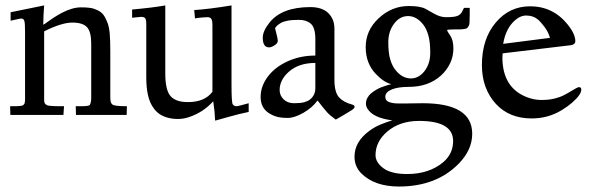

<svg xmlns="http://www.w3.org/2000/svg" viewBox="-20 -422 2178 705"><path d="M142.1 -306.9V-55.7Q142.1 -43.2 147.5 -39.1Q152.8 -34.9 156.5 -34.4Q160.2 -33.9 167.2 -33.2Q176.3 -32 201.9 -32H215.1L212.9 0H18.1L17.1 -32Q29.5 -32 38.6 -32Q47.6 -32 53.1 -32.8Q58.6 -33.7 61.2 -34.2Q63.7 -34.7 66.3 -37.1Q68.8 -39.6 69.7 -41Q70.6 -42.5 71.3 -47.2Q72 -52 72 -55.2V-304Q72 -335.9 69.5 -345Q66.9 -354 56.9 -354Q54.2 -354 19 -345.9V-377L142.1 -402.1Q138.9 -363.3 138.9 -331.1Q142.3 -332.5 152.7 -340.2Q163.1 -347.9 176.4 -356.7Q189.7 -365.5 206.5 -374.5Q245.6 -395 277.6 -395Q309.6 -395 324.8 -389.9Q340.1 -384.8 350 -377.3Q359.9 -369.9 366.8 -356.1Q373.8 -342.3 377.3 -330.9Q380.9 -319.6 382.8 -300Q385 -275.4 385 -233.9V-62Q385 -40.8 396.1 -36.4Q407.2 -32 446 -32L445.1 0H259L258.1 -32H281Q307.1 -32 310.1 -37.4Q314.9 -46.4 314.9 -62V-262.9Q314.9 -304.7 299.7 -321.9Q284.4 -339.1 245.5 -339.1Q206.5 -339.1 142.1 -306.9Z M498 -360.1 465.1 -356.9V-387Q542.2 -394 586.9 -402.1V-152.1Q586.9 -88.1 608.2 -66.9Q627.9 -47.1 669.9 -47.1Q731.7 -47.1 760 -85V-329.1Q760 -347.9 755.5 -353.4Q751 -358.9 742.3 -358.9Q733.6 -358.9 722.9 -357.9Q697.5 -355.5 696 -354L693.1 -385Q748.8 -388.7 830.1 -402.1V-111.1Q830.1 -44.7 834.7 -38.8Q840.1 -32 847.7 -32Q855.2 -32 893.1 -43V-11Q857.4 -3.7 819.2 7.2Q781 18.1 770 21Q768.6 -14.6 762.9 -50Q726.1 -9.5 674.6 7.8Q654.1 14.9 634 14.9Q614 14.9 596.9 10.4Q579.8 5.9 567.7 -2Q555.7 -9.8 546.6 -21.4Q537.6 -33 532 -45.8Q526.4 -58.6 522.9 -74.7Q517.1 -102.1 517.1 -137.9V-335Q517.1 -350.1 512.9 -355.1Q508.8 -360.1 498 -360.1Z M968 -248Q944.8 -248 944.8 -283.9Q944.8 -307.1 968.3 -337.4Q1013.4 -396 1119.9 -396Q1180.4 -396 1200.9 -352.1Q1208 -336.7 1208 -315.9V-128.9Q1208 -83.5 1224.9 -64.5Q1240.7 -46.9 1272.9 -38.1Q1282 -35.6 1282 -29.8Q1282 -23.9 1269.3 -16.1Q1215.6 16.4 1212.9 17.1Q1190.7 1.5 1180.4 -10.5Q1167.7 -24.9 1146 -53Q1126 -25.9 1093.4 -7.4Q1060.8 11 1036.5 11Q1012.2 11 996.6 6.6Q981 2.2 967.3 -6.6Q937 -26.1 937 -65.8Q937 -105.5 963.4 -140.6Q989.7 -175.8 1036.3 -196.9Q1082.8 -218 1137.9 -218V-278.1Q1137.9 -321 1120.8 -335.4Q1104.7 -349.1 1078 -349.1Q1051.3 -349.1 1035.6 -345.9Q1020 -342.8 1012 -338.1Q994.9 -328.4 990 -318.1Q991.5 -311.5 994.1 -301.8Q1000 -280.8 1000 -272Q1000 -263.2 988.2 -255.6Q976.3 -248 968 -248ZM1006.8 -91.3Q1006.8 -71.5 1021.4 -57.3Q1035.9 -43 1059.8 -43Q1083.7 -43 1096.8 -46.6Q1109.9 -50.3 1117.4 -55.9Q1125 -61.5 1129.9 -69.3Q1137.9 -81.8 1137.9 -97.9V-190.9Q1077.4 -190.9 1041 -158.9Q1006.8 -128.9 1006.8 -91.3Z M1463.9 -42 1531.7 -43Q1713.9 -43 1713.9 69.1Q1713.9 127.9 1665.3 178Q1582.8 262.9 1444.8 262.9Q1356 262.9 1307.4 215.3Q1281.7 190.2 1281.7 153.1Q1281.7 98.6 1336.4 58.3Q1356.4 43.5 1381.1 33.7Q1405 24.2 1420.9 20Q1350.1 11.2 1329.3 -22.9Q1323.7 -31.7 1323.7 -42.1Q1323.7 -52.5 1328.9 -62.3Q1334 -72 1342.2 -78.9Q1350.3 -85.7 1360.4 -91.7Q1370.4 -97.7 1380.1 -101.6Q1400.4 -109.1 1416.7 -113Q1388.9 -119.9 1360.1 -150.4Q1322.8 -189.2 1322.8 -249Q1322.8 -310.8 1370.8 -355.3Q1418.9 -399.9 1480.7 -399.9Q1523.4 -399.9 1542.2 -389.6Q1561 -379.4 1571 -373.5Q1595.5 -358.9 1616.9 -358.9Q1638.4 -358.9 1647.3 -360.5Q1656.2 -362.1 1661.3 -364.3Q1666.3 -366.5 1670.3 -370.5Q1674.3 -374.5 1675.9 -377.4Q1677.5 -380.4 1679.9 -385.5Q1682.4 -390.6 1683.8 -393.1H1704.8V-367.9Q1704.8 -333.5 1702 -328.5Q1699.2 -323.5 1696.7 -320.4Q1694.1 -317.4 1689.2 -316.4Q1679.2 -314 1664.8 -314H1648.7Q1621.8 -314 1621.8 -311.4Q1621.8 -308.8 1625.4 -303.3Q1628.9 -297.9 1633.3 -291.3Q1644.8 -273.9 1644.8 -244.3Q1644.8 -214.6 1632.7 -189.5Q1620.6 -164.3 1599.6 -145Q1553.5 -103 1480.7 -103Q1441.2 -103 1418 -93.3Q1394.8 -83.5 1394.8 -66.9Q1394.8 -51.8 1408.4 -47.4Q1412.4 -46.1 1415.2 -45.2Q1418 -44.2 1423.1 -43.6Q1428.2 -43 1431.4 -42.5Q1437 -42 1447 -42ZM1358.9 147.5Q1358.9 174.3 1387.8 195.7Q1416.7 217 1474.9 217Q1555.4 217 1607.2 173.8Q1643.8 142.8 1643.8 95.9Q1643.8 22 1518.8 22Q1447.8 22 1402.1 61Q1358.9 97.9 1358.9 147.5ZM1432.4 -164.6Q1457 -134 1488.8 -134Q1516.8 -134 1537.8 -159.7Q1559.8 -187.3 1559.8 -227.9Q1559.8 -268.6 1552.7 -292.7Q1545.7 -316.9 1533.9 -332Q1509.3 -363 1478.6 -363Q1448 -363 1426.9 -334.8Q1405.8 -306.6 1405.8 -266.7Q1405.8 -226.8 1413.1 -203Q1420.4 -179.2 1432.4 -164.6Z M1825.7 -226.1 1824.7 -211.9Q1824.7 -100.3 1914.1 -65.4Q1940.9 -54.9 1967.8 -54.9Q1994.6 -54.9 2014.9 -59.8Q2035.2 -64.7 2049 -71.7Q2062.7 -78.6 2073.7 -85.4Q2100.8 -102.1 2105.5 -102.1Q2114.5 -102.1 2114.5 -93Q2114.5 -84 2106.2 -72Q2097.9 -60.1 2081.3 -45.5Q2064.7 -31 2043.5 -18.1Q1993.2 12.9 1932.6 12.9Q1850.3 12.9 1801.3 -40Q1749.5 -96.4 1749.5 -183.1Q1749.5 -279.5 1800.8 -339.8Q1851.1 -398.9 1926.5 -398.9Q2011 -398.9 2065.2 -331.1Q2092.5 -296.9 2092.5 -271Q2092.5 -263.9 2086.8 -260Q2081.1 -256.1 2076.7 -256.1ZM1827.6 -261 1999.5 -283Q1993.2 -305.2 1979 -323.6Q1964.8 -342 1957 -348.9Q1938.2 -365 1911.9 -365Q1885.5 -365 1860.6 -337Q1835.7 -309.1 1827.6 -261Z"/></svg>

Font: Linden Hill
Style: Regular
Weight: 400
Version: Version 1.202